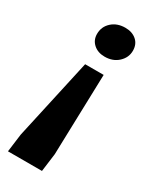

<svg xmlns="http://www.w3.org/2000/svg" viewBox="-164 -474 576 709"><g transform="rotate(30 124.5 -119.0)"><path d="M2 187 12 110 88 -234H167L157 110L147 187ZM136 -294Q107 -294 88.5 -310.5Q70 -327 70 -353Q70 -384 92.5 -404.5Q115 -425 150 -425Q179 -425 197.5 -409Q216 -393 216 -365Q216 -336 193.5 -315Q171 -294 136 -294Z"/></g></svg>

Font: Rasa
Style: Italic
Weight: 400
Italic angle: -7.10001°
Designer: Anna Giedrys (Yrsa+Rasa design), David Brezina (Yrsa art-direction, Rasa art-direction, design)
Foundry: Rosetta Type Foundry
Version: Version 2.004